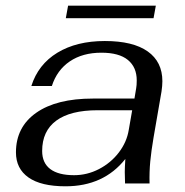

<svg xmlns="http://www.w3.org/2000/svg" viewBox="-20 -644 651 674"><path d="M36 -109Q36 -198 107 -248Q178 -298 306 -298H452L458 -334Q460 -344 460 -362Q460 -408 429 -433.5Q398 -459 336 -459Q270 -459 225 -428.5Q180 -398 162 -342H90Q114 -418 181.5 -459Q249 -500 348 -500Q447 -500 498.5 -463.5Q550 -427 550 -359Q550 -343 547 -323L519 -161Q511 -114 507.5 -77.5Q504 -41 505 0H419L418 -40Q418 -56 420 -86Q344 10 210 10Q124 10 80 -21Q36 -52 36 -109ZM432 -188 444 -257H323Q227 -257 177.5 -220.5Q128 -184 128 -114Q128 -72 156.5 -50.5Q185 -29 240 -29Q286 -29 327.5 -50.5Q369 -72 397 -108.5Q425 -145 432 -188ZM219 -624H527L519 -580H211Z"/></svg>

Font: Fahkwang
Style: Italic
Weight: 400
Italic angle: -10°
Version: Version 1.000; ttfautohint (v1.6)